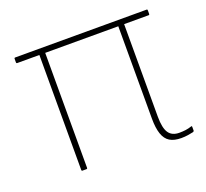

<svg xmlns="http://www.w3.org/2000/svg" viewBox="-92 -589 764 711"><g transform="rotate(-20 290.0 -233.5)"><path d="M509 12Q481 12 464 1.5Q447 -9 439 -32.5Q431 -56 431 -93V-457H143V-4Q143 0 139 0H123Q120 0 120 -4V-457H33Q29 -457 29 -461V-475Q29 -479 33 -479H551Q554 -479 554 -475V-461Q554 -457 551 -457H454V-92Q454 -48 467 -28.5Q480 -9 509 -9Q522 -9 533.5 -10.5Q545 -12 557 -16Q561 -18 561 -13V2Q561 4 557 6Q549 8 536 10Q523 12 509 12Z"/></g></svg>

Font: Sofia Sans Thin
Style: Regular
Weight: 250
Designer: Botio Nikoltchev, Ani Petrova
Foundry: lettersoup
Version: Version 4.101